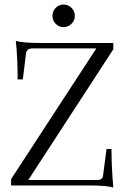

<svg xmlns="http://www.w3.org/2000/svg" viewBox="-20 -820 551 849"><path d="M296 -714.5Q281 -700 261 -700Q241 -700 226.5 -714.5Q212 -729 212 -750Q212 -771 226.5 -785.5Q241 -800 261 -800Q281 -800 296 -785.5Q311 -771 311 -750Q311 -729 296 -714.5ZM481 -630V-602L105 -24H409Q435 -24 436 -46L451 -161H473Q473 -82 481 9Q450 0 372 0H29V-28L406 -606H124Q99 -606 95 -584L81 -469H58Q58 -563 50 -639Q82 -630 160 -630Z"/></svg>

Font: Arapey Thin
Style: Regular
Weight: 100
Designer: Eduardo Rodriguez Tunni
Foundry: Eduardo Rodriguez Tunni
Version: Version 4.000;hotconv 1.0.109;makeotfexe 2.5.65596